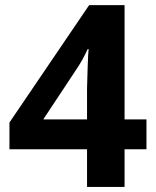

<svg xmlns="http://www.w3.org/2000/svg" viewBox="-20 -734 611 754"><path d="M321.8 -265.1V-386.2Q322.3 -410.2 324.2 -469.7Q326.2 -529.3 328.1 -541H324.2Q304.2 -497.1 280.8 -462.9L149.9 -265.1ZM469.2 -265.1H555.2V-147.9H469.2V0H321.8V-147.9H17.1V-252.9L330.1 -713.9H469.2Z"/></svg>

Font: OpenSansHebrew-Bold
Style: Bold
Weight: 700
Foundry: Ascender Corporation, Yanek Iontef
Version: Version 2.001;PS 002.001;hotconv 1.0.70;makeotf.lib2.5.58329